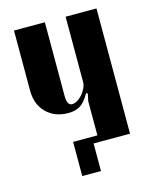

<svg xmlns="http://www.w3.org/2000/svg" viewBox="-96 -559 579 733"><g transform="rotate(-15 193.5 -193.0)"><path d="M234 -193Q217 -162 198 -149.5Q179 -137 150 -137Q96 -137 63 -170Q30 -203 30 -257V-495H152V-204Q152 -166 172 -166Q182 -166 193 -172.5Q204 -179 213 -189.5Q222 -200 228 -212.5Q234 -225 234 -236V-495H356V0H234V-161L240 -190ZM236 0H212V109H138V-26H236Z"/></g></svg>

Font: Moniqa Black Heading
Style: Regular
Weight: 900
Designer: Rajesh Rajput
Foundry: Rajesh Rajput
Version: Version 1.000